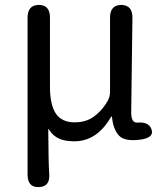

<svg xmlns="http://www.w3.org/2000/svg" viewBox="-20 -563 668 780"><path d="M138 197Q92 199 92 146V-491Q92 -543 138 -543Q183 -543 183 -491V-210Q183 -137 207 -101.5Q231 -66 283 -66Q325 -66 355 -85Q392 -109 418 -154Q427 -171 427 -190V-491Q427 -543 473 -543Q519 -542 518 -490L513 -106Q513 -63 538 -65Q586 -69 596 -36Q606 -4 552 4Q487 13 463.5 -12Q440 -37 435 -87Q434 -92 431 -88Q374 11 282 11Q245 11 222 1Q194 -11 179 -37Q176 -41 176 -36Q177 105 180 143Q184 196 138 197Z"/></svg>

Font: Resource Han Rounded CN
Style: Regular
Weight: 400
Designer: Cyano Hao (round all glyphs); Ryoko NISHIZUKA  (kana, bopomofo & ideographs); Paul D. Hunt (Latin, Greek & Cyrillic); Sa
Foundry: Cyano Hao
Version: 0.990